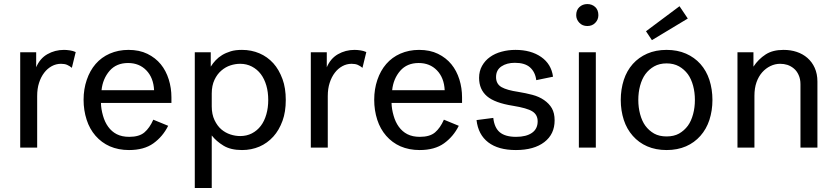

<svg xmlns="http://www.w3.org/2000/svg" viewBox="-20 -731 4144 951"><path d="M335.9 -395Q325.7 -403.8 312.5 -409.7Q300.3 -415 282.2 -415Q257.8 -415 236.3 -403.3Q214.4 -391.1 199.2 -371.1Q182.6 -349.6 173.3 -320.3Q164.1 -292 164.1 -254.9V0H80.1V-472.2H159.2V-397.9Q177.7 -441.4 214.4 -462.4Q252 -483.9 296.9 -483.9Q309.6 -483.9 326.7 -481.4Q340.8 -479.5 355 -473.1Z M813 -107.9Q786.1 -54.2 739.7 -21Q693.4 12.2 619.1 12.2Q566.4 12.2 523.9 -6.3Q482.9 -24.4 453.1 -58.6Q423.8 -92.3 409.2 -137.7Q394 -184.6 394 -236.8Q394 -289.6 409.7 -335.4Q425.3 -381.3 453.6 -414.1Q482.4 -447.3 523.4 -465.3Q565.9 -483.9 616.2 -483.9Q670.4 -483.9 710 -464.4Q750 -444.8 776.4 -412.6Q802.2 -380.9 815.9 -337.4Q829.1 -294.9 829.1 -249V-221.2H480Q480.5 -191.4 490.2 -157.7Q499 -126.5 515.6 -103.5Q533.2 -79.1 558.1 -66.4Q584 -53.2 620.1 -53.2Q669.4 -53.2 695.3 -75.2Q721.2 -97.2 739.3 -138.2ZM614.3 -418.9Q556.6 -418.9 522.9 -380.4Q488.8 -340.8 482.9 -284.2H743.2Q740.2 -346.2 704.6 -382.8Q669.4 -418.9 614.3 -418.9Z M1178.7 12.2Q1123 12.2 1087.4 -9.3Q1051.3 -31.2 1028.8 -60.1V200.2H944.8V-472.2H1023.9V-400.9Q1035.6 -419.4 1047.9 -432.1Q1062 -447.3 1080.6 -458.5Q1098.1 -469.2 1123.5 -477.1Q1146 -483.9 1178.7 -483.9Q1225.1 -483.9 1265.1 -466.8Q1304.2 -450.2 1334 -417.5Q1361.8 -386.7 1379.4 -338.9Q1395.5 -294.9 1395.5 -235.8Q1395.5 -176.8 1379.4 -132.8Q1362.3 -85.9 1334 -54.7Q1303.7 -21.5 1265.1 -4.9Q1225.1 12.2 1178.7 12.2ZM1028.8 -204.1Q1028.8 -165 1042.5 -136.2Q1056.2 -107.4 1076.2 -90.3Q1096.2 -73.2 1121.6 -64.9Q1145.5 -57.1 1169.9 -57.1Q1201.7 -57.1 1227.5 -70.3Q1253.9 -84 1272 -107.9Q1289.6 -130.9 1299.3 -165Q1308.6 -197.3 1308.6 -235.8Q1308.6 -274.9 1299.3 -307.1Q1289.6 -340.3 1272 -363.8Q1253.9 -387.7 1227.5 -401.4Q1201.2 -415 1169.9 -415Q1145.5 -415 1121.6 -407.2Q1097.2 -399.4 1076.2 -381.3Q1055.7 -363.8 1042.5 -335.9Q1028.8 -307.1 1028.8 -268.1Z M1775.4 -395Q1765.1 -403.8 1752 -409.7Q1739.7 -415 1721.7 -415Q1697.3 -415 1675.8 -403.3Q1653.8 -391.1 1638.7 -371.1Q1622.1 -349.6 1612.8 -320.3Q1603.5 -292 1603.5 -254.9V0H1519.5V-472.2H1598.6V-397.9Q1617.2 -441.4 1653.8 -462.4Q1691.4 -483.9 1736.3 -483.9Q1749 -483.9 1766.1 -481.4Q1780.3 -479.5 1794.4 -473.1Z M2252.4 -107.9Q2225.6 -54.2 2179.2 -21Q2132.8 12.2 2058.6 12.2Q2005.9 12.2 1963.4 -6.3Q1922.4 -24.4 1892.6 -58.6Q1863.3 -92.3 1848.6 -137.7Q1833.5 -184.6 1833.5 -236.8Q1833.5 -289.6 1849.1 -335.4Q1864.7 -381.3 1893.1 -414.1Q1921.9 -447.3 1962.9 -465.3Q2005.4 -483.9 2055.7 -483.9Q2109.9 -483.9 2149.4 -464.4Q2189.5 -444.8 2215.8 -412.6Q2241.7 -380.9 2255.4 -337.4Q2268.6 -294.9 2268.6 -249V-221.2H1919.4Q1919.9 -191.4 1929.7 -157.7Q1938.5 -126.5 1955.1 -103.5Q1972.7 -79.1 1997.6 -66.4Q2023.4 -53.2 2059.6 -53.2Q2108.9 -53.2 2134.8 -75.2Q2160.6 -97.2 2178.7 -138.2ZM2053.7 -418.9Q1996.1 -418.9 1962.4 -380.4Q1928.2 -340.8 1922.4 -284.2H2182.6Q2179.7 -346.2 2144 -382.8Q2108.9 -418.9 2053.7 -418.9Z M2437 -349.1Q2437 -314.9 2464.4 -299.3Q2491.2 -284.2 2547.4 -275.9Q2583.5 -270 2617.2 -261.2Q2650.4 -252.4 2674.8 -235.4Q2700.2 -217.8 2713.4 -194.8Q2727.1 -170.9 2727.1 -134.8Q2727.1 -66.4 2676.3 -27.3Q2625 12.2 2535.2 12.2Q2448.2 12.2 2398.4 -25.9Q2348.6 -64 2340.3 -136.2L2423.3 -147Q2428.7 -98.6 2455.1 -76.2Q2482.4 -53.2 2536.1 -53.2Q2586.9 -53.2 2615.2 -73.2Q2643.1 -92.8 2643.1 -129.9Q2643.1 -163.1 2616.2 -179.7Q2590.3 -195.8 2521 -207Q2430.7 -221.2 2392.1 -254.4Q2353 -288.1 2353 -345.2Q2353 -378.9 2367.7 -404.8Q2382.8 -431.6 2407.2 -448.7Q2431.6 -466.3 2464.8 -475.1Q2497.1 -483.9 2533.2 -483.9Q2609.9 -483.9 2660.6 -448.7Q2710.9 -413.6 2719.2 -351.1L2636.2 -334Q2631.3 -374 2605 -397.5Q2579.6 -419.9 2530.3 -419.9Q2490.2 -419.9 2463.9 -402.3Q2437 -384.3 2437 -349.1Z M2834 -655.8Q2834 -681.2 2849.6 -695.8Q2865.7 -710.9 2889.2 -710.9Q2912.6 -710.9 2928.7 -695.8Q2943.8 -681.2 2943.8 -655.8Q2943.8 -633.8 2928.7 -618.2Q2913.6 -602.1 2889.2 -602.1Q2864.7 -602.1 2849.6 -618.2Q2834 -634.8 2834 -655.8ZM2847.2 -472.2H2931.2V0H2847.2Z M3386.7 -639.2 3209 -532.2 3179.7 -576.2 3345.7 -700.2ZM3377.9 -465.3Q3419.9 -446.8 3449.2 -414.1Q3479 -380.4 3493.7 -335.4Q3508.8 -288.6 3508.8 -235.8Q3508.8 -183.6 3493.7 -136.7Q3479 -91.8 3449.2 -58.1Q3419.4 -24.4 3377.9 -6.3Q3335.4 12.2 3281.7 12.2Q3228 12.2 3185.5 -6.3Q3144 -24.4 3114.3 -58.1Q3084.5 -91.8 3069.8 -136.7Q3054.7 -183.6 3054.7 -235.8Q3054.7 -288.6 3069.8 -335.4Q3084.5 -380.4 3114.3 -414.1Q3143.6 -446.8 3185.5 -465.3Q3228 -483.9 3281.7 -483.9Q3335.4 -483.9 3377.9 -465.3ZM3343.3 -69.3Q3369.1 -84 3387.2 -108.4Q3403.8 -131.3 3413.1 -166Q3421.9 -198.7 3421.9 -235.8Q3421.9 -273.4 3413.1 -306.2Q3403.8 -340.3 3387.2 -363.3Q3369.1 -387.7 3343.3 -402.3Q3316.9 -417 3281.7 -417Q3246.6 -417 3220.2 -402.3Q3194.3 -387.7 3176.3 -363.3Q3159.7 -340.3 3150.4 -306.2Q3141.6 -273.4 3141.6 -235.8Q3141.6 -199.2 3150.4 -166Q3159.7 -131.3 3176.3 -108.4Q3194.3 -84 3220.2 -69.3Q3245.6 -55.2 3281.7 -55.2Q3317.9 -55.2 3343.3 -69.3Z M3632.8 -472.2H3711.9V-400.9Q3736.3 -438 3772.5 -461.4Q3807.1 -483.9 3860.8 -483.9Q3896.5 -483.9 3925.8 -474.1Q3956.5 -463.9 3979 -444.3Q4002.4 -423.8 4015.1 -395.5Q4028.8 -365.2 4028.8 -327.1V0H3944.8V-314Q3944.8 -339.8 3935.5 -359.9Q3926.8 -379.4 3912.1 -391.6Q3897.5 -403.8 3879.9 -409.7Q3863.3 -415 3843.8 -415Q3819.3 -415 3795.9 -403.8Q3772.9 -392.6 3755.4 -373Q3737.3 -352.5 3727.1 -323.7Q3716.8 -294.4 3716.8 -256.8V0H3632.8Z"/></svg>

Font: Post Grotesk Regular
Style: Regular
Weight: 500
Version: 0.900; ttfautohint (v0.96) -l 8 -r 50 -G 200 -x 14 -w "gGD" 